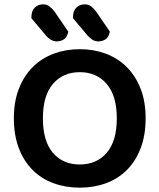

<svg xmlns="http://www.w3.org/2000/svg" viewBox="-20 -850 736 886"><path d="M652 -304Q652 -226 629 -166Q606 -106 565.5 -65.5Q525 -25 469 -4.5Q413 16 348 16Q283 16 227 -4.5Q171 -25 130.5 -65.5Q90 -106 67 -166Q44 -226 44 -304Q44 -382 67.5 -441.5Q91 -501 132 -541.5Q173 -582 228.5 -602.5Q284 -623 348 -623Q412 -623 467.5 -602.5Q523 -582 564 -541.5Q605 -501 628.5 -441.5Q652 -382 652 -304ZM519 -304Q519 -408 472.5 -462.5Q426 -517 348 -517Q271 -517 224.5 -463Q178 -409 178 -304Q178 -199 224 -145Q270 -91 348 -91Q426 -91 472.5 -145Q519 -199 519 -304ZM125 -766V-771Q125 -800 140.5 -815Q156 -830 179 -830Q196 -830 208.5 -820.5Q221 -811 232 -796L295 -704Q290 -679 275.5 -669Q261 -659 242 -659Q227 -659 214 -667Q201 -675 192 -686ZM317 -766V-771Q317 -800 332.5 -815Q348 -830 371 -830Q388 -830 400.5 -820.5Q413 -811 424 -796L487 -704Q482 -679 467.5 -669Q453 -659 434 -659Q418 -659 406 -667Q394 -675 384 -686Z"/></svg>

Font: Baloo Bhai 2 SemiBold
Style: Regular
Weight: 600
Designer: Supriya Tembe, Noopur Datye and Ek Type
Foundry: Ek Type
Version: Version 1.640;PS 1.000;hotconv 16.6.51;makeotf.lib2.5.65220;